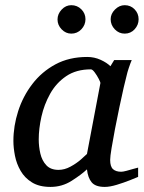

<svg xmlns="http://www.w3.org/2000/svg" viewBox="-20 -716 561 748"><path d="M176.8 12.2Q132.8 12.2 104.5 -5.4Q76.2 -22.9 60.3 -50.5Q44.4 -78.1 38.3 -109.1Q32.2 -140.1 32.2 -167Q32.2 -225.1 50.8 -283Q69.3 -340.8 106 -388.7Q142.6 -436.5 196 -465.3Q249.5 -494.1 319.8 -494.1Q347.7 -494.1 372.1 -482.9Q396.5 -471.7 410.2 -458L424.8 -481.9H493.2Q488.3 -470.7 481.9 -451.7Q475.6 -432.6 474.1 -424.8Q469.7 -409.2 461.9 -375Q454.1 -340.8 445.1 -298.1Q436 -255.4 428 -213.4Q419.9 -171.4 414.6 -138.7Q409.2 -106 409.2 -92.8Q409.2 -66.9 420.4 -56.9Q431.6 -46.9 452.1 -46.9Q459 -46.9 472.7 -50.5Q486.3 -54.2 499.8 -58.1Q513.2 -62 518.1 -63V-26.9Q510.3 -23.4 486.3 -13.9Q462.4 -4.4 435.1 3.9Q407.7 12.2 388.2 12.2Q352.1 12.2 337.2 -5.6Q322.3 -23.4 318.8 -56.2Q296.4 -35.2 259 -11.5Q221.7 12.2 176.8 12.2ZM208 -54.2Q231.4 -54.2 254.4 -66.7Q277.3 -79.1 294.7 -94.2Q312 -109.4 318.8 -116.2L371.1 -392.1Q371.6 -395.5 364.7 -408.7Q357.9 -421.9 349.1 -433.8Q340.3 -445.8 334 -445.8Q276.9 -445.8 237.8 -419.2Q198.7 -392.6 175.3 -350.6Q151.9 -308.6 141.4 -261.5Q130.9 -214.4 130.9 -172.9Q130.9 -145 137.2 -117.7Q143.6 -90.3 160.4 -72.3Q177.2 -54.2 208 -54.2ZM520 -641.1Q520 -618.7 504.4 -601.8Q488.8 -585 465.8 -585Q443.4 -585 427.2 -601.8Q411.1 -618.7 411.1 -641.1Q411.1 -662.1 428 -679Q444.8 -695.8 465.8 -695.8Q488.8 -695.8 504.4 -679.7Q520 -663.6 520 -641.1ZM313 -641.1Q313 -618.7 296.9 -601.8Q280.8 -585 257.8 -585Q236.3 -585 220.2 -601.6Q204.1 -618.2 204.1 -640.1Q204.1 -661.6 220.2 -678.7Q236.3 -695.8 257.8 -695.8Q280.8 -695.8 296.9 -679.7Q313 -663.6 313 -641.1Z"/></svg>

Font: Charis
Style: Italic
Weight: 400
Italic angle: -11°
Designer: Walt Agee, Miriam Martin, Annie Olsen, Victor Gaultney, Lorna Priest, Alan Ward, Bob Hallissy, Martin Hosken, Sharon Cor
Foundry: SIL Global
Version: Version 7.000